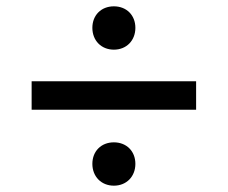

<svg xmlns="http://www.w3.org/2000/svg" viewBox="-20 -602 720 607"><path d="M340 -152C300 -152 272 -124 272 -84C272 -44 300 -15 340 -15C380 -15 408 -44 408 -84C408 -124 380 -152 340 -152ZM340 -582C300 -582 272 -554 272 -514C272 -474 300 -445 340 -445C380 -445 408 -474 408 -514C408 -554 380 -582 340 -582ZM80 -345V-255H600V-345Z"/></svg>

Font: Gully Medium
Style: Regular
Weight: 500
Designer: jaikishan Patel
Foundry: MagicType
Version: Version 1.000;Glyphs 3.2 (3242)